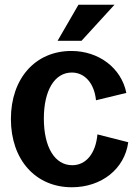

<svg xmlns="http://www.w3.org/2000/svg" viewBox="-20 -775 576 810"><path d="M283 15C409 15 506 -63 521 -175L391 -208C384 -128 343 -78 285 -78C211 -78 165 -154 165 -275C165 -393 210 -469 283 -469C338 -469 378 -423 385 -352L513 -383C492 -488 397 -560 281 -560C129 -560 26 -444 26 -273C26 -101 130 15 283 15ZM223 -603H324L463 -755H311Z"/></svg>

Font: Ronzino
Style: Bold
Weight: 700
Designer: Nunzio Mazzaferro
Foundry: Collletttivo
Version: Version 1.000;Glyphs 3.3 (3337)